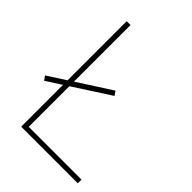

<svg xmlns="http://www.w3.org/2000/svg" viewBox="-207 -817 919 919"><g transform="rotate(45 253.0 -357.0)"><path d="M103 0V-283L25 -233L10 -254L103 -314V-714H129V-331L300 -441L315 -420L129 -300V-25H486V0Z"/></g></svg>

Font: Noto Sans Khmer UI Thin
Style: Regular
Weight: 100
Designer: Danh Hong and the Monotype Design Team
Foundry: Monotype Imaging Inc.
Version: Version 2.002; ttfautohint (v1.8.4.7-5d5b)